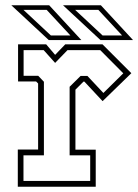

<svg xmlns="http://www.w3.org/2000/svg" viewBox="-20 -708 524 728"><path d="M47.5 0V-141H124.5V-391.5L117 -399H48.5V-540H155L189 -500L227.5 -540H368.5L478 -430.5L369 -324.5L300 -398.5H296.5L266 -368V-140.5H343V0ZM69 -22H322V-119H244V-379L285.5 -420H311.5L372 -355.5L447.5 -430L360 -518H236L189 -469.5L145.5 -518H69.5V-420.5H125L146.5 -398V-119H69ZM484.5 -556H361L219 -688H362.5ZM443 -573.5 353 -670.5H265L369 -573.5ZM288.5 -556H165L23 -688H166.5ZM247 -573.5 157 -670.5H69L173 -573.5Z"/></svg>

Font: Tourney Condensed ExtraLight
Style: Regular
Weight: 200
Width: 3
Designer: Tyler Finck
Foundry: Etcetera Type Co
Version: Version 1.010; ttfautohint (v1.8.3)